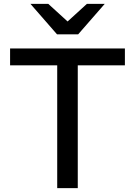

<svg xmlns="http://www.w3.org/2000/svg" viewBox="-20 -970 696 990"><path d="M275 0V-633H32V-720H624V-633H381V0ZM274 -793 137 -950H229L376 -816H281L428 -950H520L383 -793Z"/></svg>

Font: Instrument Sans Medium
Style: Regular
Weight: 500
Designer: Rodrigo Fuenzalida
Foundry: fragTYPE
Version: Version 1.000;gftools[0.9.28]